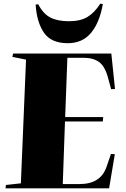

<svg xmlns="http://www.w3.org/2000/svg" viewBox="-20 -1020 680 1040"><path d="M121 -697 47 -712 51 -730H583L603 -538L582 -537L565 -599Q548 -662 516 -684.5Q484 -707 433 -707H345L333 -386H539L537 -362H332L320 -23H411Q525 -23 557 -116L581 -186L602 -185L571 0H10L12 -18L93 -27ZM187 -997Q214 -945 253 -925Q292 -905 353 -905Q415 -905 453.5 -928Q492 -951 523 -1000L537 -998Q520 -899 473.5 -842.5Q427 -786 347 -786Q257 -786 218 -843Q179 -900 173 -995Z"/></svg>

Font: Literata 72pt Black
Style: Italic
Weight: 900
Italic angle: -2°
Designer: Latin by Veronika Burian and Jose Scaglione. Greek by Irene Vlachou. Cyrillic by Vera Evstafieva
Foundry: TypeTogether
Version: Version 3.002